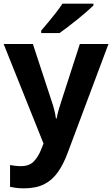

<svg xmlns="http://www.w3.org/2000/svg" viewBox="-20 -786 611 1046"><path d="M-0.2 -546.4H159.1L261.6 -234.1Q269.3 -212.4 275.5 -187.7Q281.7 -163.1 284.7 -140.5H288.7Q292.2 -162.5 299.4 -187.1Q306.6 -211.7 313.9 -233.8L415 -546.4H571L347.3 50.2Q324.7 110.6 294.3 153.3Q263.9 195.9 219.8 218Q175.7 240 110.8 240Q85.6 240 67 237.5Q48.4 235 34.8 232V113.2Q45.8 115.2 61.3 117.2Q76.8 119.2 93.8 119.2Q140.4 119.2 165.2 92.3Q190.1 65.4 204.9 26.6L217 -4.1ZM489 -756Q474.5 -742 451.4 -721.7Q428.3 -701.4 401.4 -679.9Q374.5 -658.4 349.1 -638.9Q323.8 -619.4 304.5 -606H204.4V-619.2Q220.7 -638.2 242.1 -663.9Q263.6 -689.6 284.9 -716.8Q306.1 -744 320.2 -766H489Z"/></svg>

Font: Noto Sans Meetei Mayek
Style: Regular
Weight: 400
Designer: Monotype Design Team and Neelakash Kshetrimayum
Foundry: Monotype Imaging Inc.
Version: Version 2.002